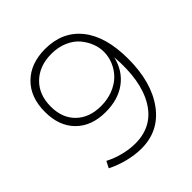

<svg xmlns="http://www.w3.org/2000/svg" viewBox="-190 -835 972 972"><g transform="rotate(-45 296.5 -349.0)"><path d="M271 2Q226.1 2 176 -10.5Q126 -22.9 83 -44.9L101.1 -80.1Q137.7 -60.5 182.1 -49.3Q226.6 -38.1 267.1 -38.1Q391.1 -38.1 452.6 -141.1Q514.2 -244.1 500 -422.9Q481.4 -344.2 422.1 -300.5Q362.8 -256.8 273.9 -256.8Q172.9 -256.8 114.5 -315.4Q56.2 -374 56.2 -475.1Q56.2 -579.6 117.4 -639.9Q178.7 -700.2 282.2 -700.2Q406.2 -700.2 475.6 -613.5Q544.9 -526.9 544.9 -367.2Q544.9 -199.7 470.9 -98.9Q397 2 271 2ZM278.8 -294.9Q325.2 -294.9 364.3 -310.3Q403.3 -325.7 429 -351.3Q454.6 -377 468.8 -410.4Q482.9 -443.8 482.9 -480Q482.9 -509.8 471.4 -540Q460 -570.3 437.3 -597.9Q414.6 -625.5 375.5 -642.8Q336.4 -660.2 287.1 -660.2Q201.7 -660.2 148.9 -609.6Q96.2 -559.1 96.2 -473.1Q96.2 -391.1 145.8 -343Q195.3 -294.9 278.8 -294.9Z"/></g></svg>

Font: Montserrat Ultra Light
Style: Regular
Weight: 200
Designer: Julieta Ulanovsky
Foundry: Julieta Ulanovsky
Version: Version 3.001;PS 003.001;hotconv 1.0.70;makeotf.lib2.5.58329